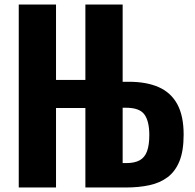

<svg xmlns="http://www.w3.org/2000/svg" viewBox="-20 -831 864 850"><path d="M63 -1V-811H228V-477H358V-811H523V-469H550Q629 -469 683 -445Q737 -421 765 -369.5Q793 -318 793 -235Q793 -163 774.5 -117.5Q756 -72 722 -46.5Q688 -21 641 -11Q594 -1 539 -1H358V-353H228V-1ZM523 -109H539Q576 -109 598.5 -121.5Q621 -134 631 -161.5Q641 -189 641 -233Q641 -294 619.5 -324Q598 -354 538 -354H523Z"/></svg>

Font: Oswald SemiBold
Style: Regular
Weight: 600
Designer: Vernon Adams
Foundry: Vernon Adams
Version: Version 4.103;gftools[0.9.33.dev8+g029e19f]